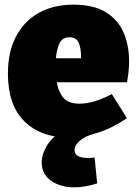

<svg xmlns="http://www.w3.org/2000/svg" viewBox="-20 -575 592 824"><path d="M273 15Q155 15 84.5 -54.5Q14 -124 14 -259Q14 -352 48.5 -418Q83 -484 146 -519.5Q209 -555 296 -555Q381 -555 433.5 -523Q486 -491 510 -436Q534 -381 534 -312Q534 -269 525 -222H224Q230 -182 251.5 -156Q273 -130 321 -130Q381 -130 460 -171L525 -68Q464 -26 400 -5.5Q336 15 273 15ZM279 -415Q247 -415 235 -388.5Q223 -362 220 -325H328Q328 -371 317 -393Q306 -415 279 -415ZM300 229Q239 229 199 200.5Q159 172 159 122Q159 88 180.5 51.5Q202 15 247.5 -15.5Q293 -46 364 -62L381 0Q344 10 322 29.5Q300 49 300 69Q300 88 316.5 95.5Q333 103 356 103Q364 103 371.5 102.5Q379 102 386 101L397 212Q344 229 300 229Z"/></svg>

Font: Bitter Black
Style: Regular
Weight: 900
Designer: Sol Matas, and Bitter project Authors
Foundry: Sol Matas
Version: Version 2.001